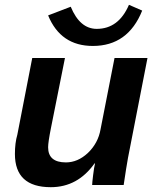

<svg xmlns="http://www.w3.org/2000/svg" viewBox="-20 -769 651 798"><path d="M114 -528H250L192 -238Q180 -178 180 -157Q180 -94 254 -94Q303 -94 345 -133Q388 -174 398 -232L456 -528H593L512 -113Q505 -75 494 0H363Q363 -8 367 -41Q371 -74 375 -90H373Q303 9 191 9Q42 9 42 -129Q42 -175 52 -209ZM366 -578Q232 -578 180 -705L274 -741Q312 -649 382 -649Q473 -649 516 -749L571 -725Q512 -578 366 -578Z"/></svg>

Font: Libra Sans
Style: Bold Italic
Weight: 700
Italic angle: -12°
Foundry: Context Ltd
Version: Version 1.002